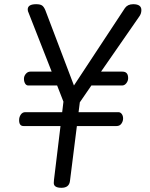

<svg xmlns="http://www.w3.org/2000/svg" viewBox="-20 -880 712 914"><path d="M113 -827 112 -835Q112 -860 152 -860Q171 -860 180 -854Q189 -848 196 -831L332 -473L575 -842Q588 -860 614 -860Q653 -860 653 -832Q653 -814 642 -800L461 -539H563Q590 -539 590 -508Q590 -495 581.5 -484Q573 -473 561 -473H415L360 -393L354 -346H544Q553 -346 559.5 -337.5Q566 -329 566 -316Q566 -303 558 -291.5Q550 -280 535 -280H346L313 -18Q309 14 272.5 14Q236 14 236 -9Q236 -16 237 -24L268 -280H92Q71 -280 71 -308Q71 -323 79 -334.5Q87 -346 100 -346H276L282 -396L252 -473H115Q105 -473 99.5 -482.5Q94 -492 94 -505Q94 -518 103 -528.5Q112 -539 124 -539H226Z"/></svg>

Font: Kite One
Style: Regular
Weight: 400
Designer: Eduardo Rodriguez Tunni
Foundry: Eduardo Rodriguez Tunni
Version: Version 1.001